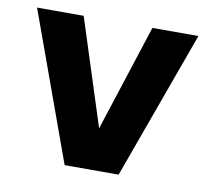

<svg xmlns="http://www.w3.org/2000/svg" viewBox="-62 -571 700 641"><g transform="rotate(10 287.5 -251.0)"><path d="M196 0 14 -502H172L288 -141L405 -502H561L379 0Z"/></g></svg>

Font: DM Sans 16pt Black
Style: Regular
Weight: 900
Version: Version 4.004;gftools[0.9.30]